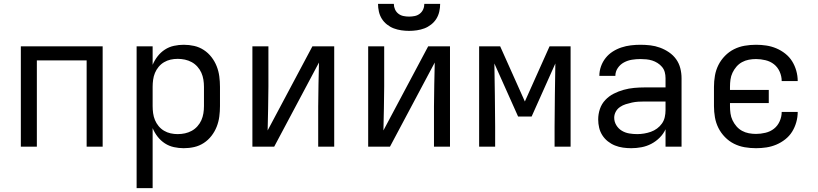

<svg xmlns="http://www.w3.org/2000/svg" viewBox="-20 -760 4240 995"><path d="M88 0V-520H512V0H429V-447H171V0Z M688 215V-520H771V-424Q781 -448 797 -468.5Q813 -489 834.5 -503Q856 -517 881.5 -522.5Q907 -528 932 -528Q960 -528 986.5 -522Q1013 -516 1036 -501Q1059 -486 1076 -464Q1093 -442 1103 -416.5Q1113 -391 1116.5 -364Q1120 -337 1120 -310V-210Q1120 -183 1116.5 -156Q1113 -129 1103 -103.5Q1093 -78 1076 -56Q1059 -34 1036 -19Q1013 -4 986.5 2Q960 8 932 8Q907 8 881.5 2.5Q856 -3 834.5 -17Q813 -31 797 -51.5Q781 -72 771 -96V215ZM901 -65Q920 -65 938.5 -69Q957 -73 973.5 -82Q990 -91 1003 -105.5Q1016 -120 1023.5 -137Q1031 -154 1034 -172.5Q1037 -191 1037 -210V-310Q1037 -329 1034 -347.5Q1031 -366 1023.5 -383Q1016 -400 1003 -414.5Q990 -429 973.5 -438Q957 -447 938.5 -451Q920 -455 901 -455Q882 -455 864 -451Q846 -447 830 -437.5Q814 -428 802 -413.5Q790 -399 783 -382Q776 -365 773.5 -346.5Q771 -328 771 -310V-210Q771 -192 773.5 -173.5Q776 -155 783 -138Q790 -121 802 -106.5Q814 -92 830 -82.5Q846 -73 864 -69Q882 -65 901 -65Z M1288 0V-520H1371V-312Q1371 -255 1369.5 -198Q1368 -141 1367 -84L1599 -520H1712V0H1629V-208Q1629 -265 1630.5 -322Q1632 -379 1633 -436L1401 0Z M1888 0V-520H1971V-312Q1971 -255 1969.5 -198Q1968 -141 1967 -84L2199 -520H2312V0H2229V-208Q2229 -265 2230.5 -322Q2232 -379 2233 -436L2001 0ZM2100 -600Q2080 -600 2059.5 -603Q2039 -606 2020.5 -613Q2002 -620 1985.5 -633Q1969 -646 1958.5 -663Q1948 -680 1943.5 -700Q1939 -720 1939 -740H2021Q2021 -725 2027 -711.5Q2033 -698 2044.5 -689Q2056 -680 2070.5 -677Q2085 -674 2100 -674Q2115 -674 2129.5 -677Q2144 -680 2155.5 -689Q2167 -698 2173 -711.5Q2179 -725 2179 -740H2261Q2261 -720 2256.5 -700Q2252 -680 2241.5 -663Q2231 -646 2214.5 -633Q2198 -620 2179.5 -613Q2161 -606 2140.5 -603Q2120 -600 2100 -600Z M2463 0V-520H2572L2700 -234L2828 -520H2937V0H2854V-104Q2854 -186 2855.5 -267.5Q2857 -349 2858 -431L2735 -156H2665L2542 -431Q2543 -349 2544.5 -267.5Q2546 -186 2546 -104V0Z M3251 8Q3230 8 3208.5 5Q3187 2 3167 -6Q3147 -14 3130 -27.5Q3113 -41 3101.5 -59Q3090 -77 3085 -98Q3080 -119 3080 -141Q3080 -169 3089 -195.5Q3098 -222 3117 -242Q3136 -262 3160.5 -274.5Q3185 -287 3212 -294.5Q3239 -302 3266.5 -304.5Q3294 -307 3321 -307H3429V-355Q3429 -371 3425 -386Q3421 -401 3411 -413Q3401 -425 3387.5 -433.5Q3374 -442 3359.5 -446.5Q3345 -451 3329.5 -452.5Q3314 -454 3299 -454Q3277 -454 3255 -450.5Q3233 -447 3213.5 -436.5Q3194 -426 3181.5 -407.5Q3169 -389 3169 -367Q3169 -367 3169 -367Q3169 -367 3169 -367H3086Q3086 -367 3086 -367Q3086 -367 3086 -367Q3086 -392 3094.5 -416Q3103 -440 3118.5 -459.5Q3134 -479 3155 -492.5Q3176 -506 3200 -514Q3224 -522 3249 -525Q3274 -528 3299 -528Q3325 -528 3350.5 -525Q3376 -522 3400.5 -513Q3425 -504 3447 -489Q3469 -474 3484 -453Q3499 -432 3505.5 -406.5Q3512 -381 3512 -355V0H3429V-90Q3418 -66 3398.5 -46.5Q3379 -27 3355 -14.5Q3331 -2 3304.5 3Q3278 8 3251 8ZM3282 -65Q3300 -65 3318 -68Q3336 -71 3353 -77Q3370 -83 3385 -94Q3400 -105 3410.5 -120Q3421 -135 3425 -153Q3429 -171 3429 -189V-234H3321Q3305 -234 3288 -233Q3271 -232 3255 -228.5Q3239 -225 3223 -220Q3207 -215 3193 -205.5Q3179 -196 3171 -181Q3163 -166 3163 -150Q3163 -129 3174 -111Q3185 -93 3202.5 -82.5Q3220 -72 3240.5 -68.5Q3261 -65 3282 -65Z M3898 8Q3868 8 3839 3Q3810 -2 3784 -15Q3758 -28 3737 -49.5Q3716 -71 3703 -97Q3690 -123 3685 -152Q3680 -181 3680 -210V-310Q3680 -339 3685 -368Q3690 -397 3703 -423Q3716 -449 3737 -470.5Q3758 -492 3784 -505Q3810 -518 3839 -523Q3868 -528 3898 -528Q3925 -528 3951.5 -524Q3978 -520 4003 -509.5Q4028 -499 4049.5 -482Q4071 -465 4085 -442.5Q4099 -420 4106.5 -393.5Q4114 -367 4114 -340Q4114 -340 4114 -340Q4114 -340 4114 -340H4031Q4031 -340 4031 -340Q4031 -340 4031 -340Q4031 -365 4020.5 -388.5Q4010 -412 3991 -427Q3972 -442 3947 -448Q3922 -454 3898 -454Q3879 -454 3860.5 -450.5Q3842 -447 3825.5 -438Q3809 -429 3796.5 -414.5Q3784 -400 3776 -383Q3768 -366 3765.5 -347.5Q3763 -329 3763 -310V-294H3964V-226H3763V-210Q3763 -191 3765.5 -172.5Q3768 -154 3776 -137Q3784 -120 3796.5 -105.5Q3809 -91 3825.5 -82Q3842 -73 3860.5 -69.5Q3879 -66 3898 -66Q3922 -66 3947 -72Q3972 -78 3991 -93Q4010 -108 4020.5 -131.5Q4031 -155 4031 -180Q4031 -180 4031 -180Q4031 -180 4031 -180H4114Q4114 -180 4114 -180Q4114 -180 4114 -180Q4114 -153 4106.5 -126.5Q4099 -100 4085 -77.5Q4071 -55 4049.5 -38Q4028 -21 4003 -10.5Q3978 0 3951.5 4Q3925 8 3898 8Z"/></svg>

Font: Zed Mono Extended
Style: Regular
Weight: 400
Width: 7
Monospace: yes
Designer: Belleve Invis
Foundry: Belleve Invis
Version: Version 1.0.0; ttfautohint (v1.8.4)